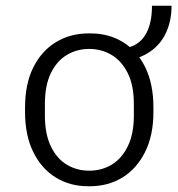

<svg xmlns="http://www.w3.org/2000/svg" viewBox="-20 -637 620 667"><path d="M286 10Q223 10 173.5 -20.5Q124 -51 95.5 -109Q67 -167 67 -248V-263Q67 -346 96 -403.5Q125 -461 175 -491Q225 -521 288 -521H294Q358 -521 407.5 -490.5Q457 -460 485 -402.5Q513 -345 513 -263V-248Q513 -167 484 -109Q455 -51 405.5 -20.5Q356 10 292 10ZM290 -44Q333 -44 368 -65Q403 -86 424 -129Q445 -172 445 -235V-276Q445 -340 424 -382.5Q403 -425 368 -446Q333 -467 290 -467Q247 -467 212 -446Q177 -425 156.5 -382.5Q136 -340 136 -276V-235Q136 -172 156.5 -129Q177 -86 212 -65Q247 -44 290 -44ZM412 -425V-469Q461 -477 484.5 -515Q508 -553 508 -617H576Q576 -567 558 -526Q540 -485 503.5 -459Q467 -433 412 -425Z"/></svg>

Font: Chivo ExtraLight
Style: Regular
Weight: 250
Designer: Hector Gatti
Foundry: Omnibus-Type
Version: Version 2.002